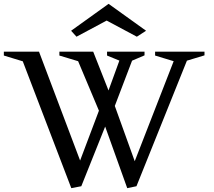

<svg xmlns="http://www.w3.org/2000/svg" viewBox="-20 -969 1115 999"><path d="M92 -667 115 -645 0 -680V-700H183L402 -120L392 -121L503 -415L499 -383L380 -666L405 -645L289 -680V-700H465L555 -472H535L606 -667L620 -646L537 -680V-700H732V-681L643 -643L672 -666L574 -409L569 -441L689 -108L672 -107L890 -667L902 -645L787 -680V-700H1044V-681L925 -645L958 -667L690 0L642 10L513 -350H543L403 0L351 10ZM350 -809 545 -949 740 -809 692 -778 535 -862 378 -778Z"/></svg>

Font: Wittgenstein
Style: Regular
Weight: 400
Designer: Jörg Drees
Foundry: Jörg Drees
Version: Version 1.003;Glyphs 3.1.2 (3151)